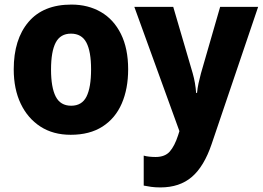

<svg xmlns="http://www.w3.org/2000/svg" viewBox="-20 -579 1149 839"><path d="M540 -276Q540 -191 512 -126.5Q484 -62 428 -26Q372 10 289 10Q212 10 156.5 -26Q101 -62 70.5 -126Q40 -190 40 -276Q40 -407 104.5 -483Q169 -559 292 -559Q365 -559 421 -526.5Q477 -494 508.5 -430.5Q540 -367 540 -276ZM203 -275Q203 -197 223.5 -157Q244 -117 291 -117Q338 -117 358 -157Q378 -197 378 -276Q378 -354 357.5 -393Q337 -432 290 -432Q244 -432 223.5 -393Q203 -354 203 -275ZM567 -549H737L822 -259Q834 -217 837 -173H841Q843 -194 847.5 -215Q852 -236 858 -258L942 -549H1108L905 50Q872 148 818.5 194Q765 240 681 240Q658 240 640.5 237.5Q623 235 608 232V101Q618 104 632 105.5Q646 107 660 107Q701 107 722 83Q743 59 758 13L764 -6Z"/></svg>

Font: Noto Sans SemiCondensed ExtraBold
Style: Regular
Weight: 800
Width: 4
Designer: Monotype Design Team
Foundry: Monotype Imaging Inc.
Version: Version 2.013; ttfautohint (v1.8.4.7-5d5b)